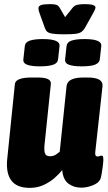

<svg xmlns="http://www.w3.org/2000/svg" viewBox="-20 -900 523 929"><path d="M124 9Q61 9 34.5 -27Q8 -63 15 -131L52 -493Q55 -525 133 -525H161Q197 -525 212.5 -517Q228 -509 226 -493L195 -195Q193 -170 198 -157Q203 -144 222 -144Q238 -144 249.5 -151.5Q261 -159 269 -166L302 -483Q306 -525 384 -525H404Q480 -525 476 -483L441 -165Q438 -143 452 -143Q458 -143 463 -145Q468 -147 472 -147Q476 -147 478 -143.5Q480 -140 480 -127Q480 -117 477.5 -96.5Q475 -76 471.5 -57Q468 -38 465 -32Q456 -14 428 -3Q400 8 373 8Q337 8 311 -11.5Q285 -31 281 -77Q266 -58 243 -38Q220 -18 190 -4.5Q160 9 124 9ZM375 -579Q335 -579 314 -586.5Q293 -594 295 -613L302 -677Q304 -696 326 -703.5Q348 -711 389 -711Q474 -711 470 -677L463 -613Q461 -596 441 -587.5Q421 -579 375 -579ZM173 -579Q133 -579 112 -586.5Q91 -594 93 -613L100 -677Q102 -696 124.5 -703.5Q147 -711 187 -711Q272 -711 268 -677L261 -613Q259 -594 236.5 -586.5Q214 -579 173 -579ZM390 -880Q442 -880 442 -864Q442 -856 431 -837L391 -765Q384 -753 374.5 -746Q365 -739 346 -736.5Q327 -734 290 -734Q253 -734 234.5 -737Q216 -740 208.5 -746.5Q201 -753 197 -765L171 -837Q166 -850 166 -860Q166 -871 179 -875.5Q192 -880 222 -880Q242 -880 252 -877Q262 -874 269 -862L295 -817L331 -862Q340 -873 353 -876.5Q366 -880 390 -880Z"/></svg>

Font: Asap Condensed Condensed Black
Style: Italic
Weight: 900
Width: 3
Italic angle: -6°
Designer: Pablo Cosgaya
Foundry: Omnibus-Type
Version: Version 3.001; ttfautohint (v1.8.4.7-5d5b)